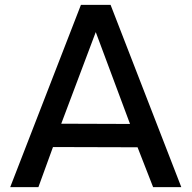

<svg xmlns="http://www.w3.org/2000/svg" viewBox="-20 -770 789 790"><path d="M546 -164 610 0H726L435 -750H313L22 0H138L198 -165ZM515 -260 232 -261 374 -638Z"/></svg>

Font: Oakes Medium
Style: Regular
Weight: 500
Designer: Samuel Oakes
Foundry: Samuel Oakes
Version: Version 1.003;PS 001.003;hotconv 1.0.88;makeotf.lib2.5.64775